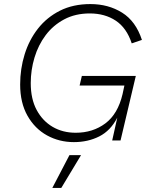

<svg xmlns="http://www.w3.org/2000/svg" viewBox="-20 -690 739 943"><path d="M343 8Q271 8 211 -25Q151 -58 115 -121.5Q79 -185 79 -275Q79 -352 101 -423Q123 -494 166.5 -549.5Q210 -605 274.5 -637.5Q339 -670 424 -670Q512 -670 579.5 -628Q647 -586 677 -494L627 -477Q602 -553 548.5 -588.5Q495 -624 421 -624Q350 -624 295.5 -595Q241 -566 204.5 -517.5Q168 -469 149.5 -407.5Q131 -346 131 -282Q131 -204 160 -150Q189 -96 238.5 -67Q288 -38 352 -38Q436 -38 497.5 -84Q559 -130 582 -228L591 -270H371L382 -317H647L572 0H531L556 -112Q523 -48 467.5 -20Q412 8 343 8ZM378 72 281 233H237L321 72Z"/></svg>

Font: Work Sans Light
Style: Italic
Weight: 300
Italic angle: -13°
Designer: Wei Huang
Foundry: Wei Huang
Version: Version 2.010; ttfautohint (v1.8.3)